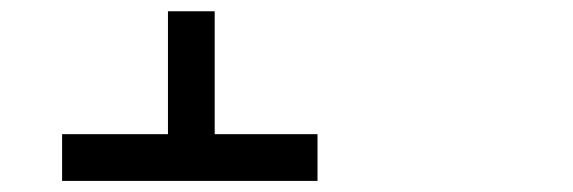

<svg xmlns="http://www.w3.org/2000/svg" viewBox="-20 -500 1017 341"><path d="M543.9 -178.7H90.3V-261.7H278.3V-480H361.3V-261.7H543.9Z"/></svg>

Font: Cardo-Italic
Style: Italic
Weight: 400
Italic angle: -12°
Designer: David J. Perry
Foundry: David J. Perry
Version: Version 0.991